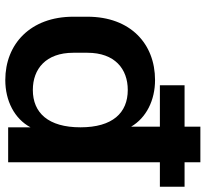

<svg xmlns="http://www.w3.org/2000/svg" viewBox="-46 -714 769 718"><g transform="rotate(90 339.0 -354.5)"><path d="M677.7 -567.4V-659.7H586.4V-718.8H453.1V-659.7H298.3V-567.4H453.1V-460C419.9 -516.6 354.5 -549.3 278.8 -549.3C143.6 -549.3 42 -457.5 42 -296.4V-243.7C42 -83 144.5 10.7 278.8 10.7C356.9 10.7 423.8 -23.9 455.6 -83.5V0H586.4V-567.4ZM315.9 -92.3C237.3 -92.3 176.8 -141.1 176.8 -243.7V-296.4C176.8 -398.9 237.3 -447.3 315.9 -447.3C401.4 -447.3 455.6 -390.6 455.6 -270.5C455.6 -149.9 401.4 -92.3 315.9 -92.3Z"/></g></svg>

Font: Winston SemiBold
Style: Regular
Weight: 600
Designer: Vernon Adams, Kim Jin-seong, David Berlow, Cristiano Sobral
Foundry: The Winston Project Authors
Version: Version 3.004